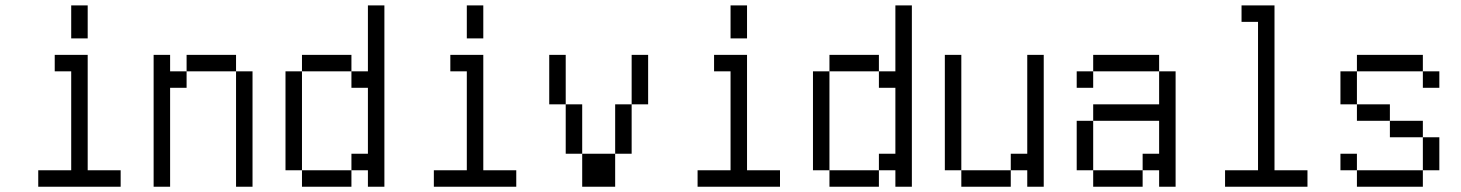

<svg xmlns="http://www.w3.org/2000/svg" viewBox="-20 -708 5540 728"><path d="M437.5 0V-62.5H312.5V-500H187.5V-437.5H250Q250 -437.5 250 -62.5H125V0ZM250 -687.5Q250 -687.5 250 -562.5H312.5Q312.5 -562.5 312.5 -687.5Z M562.5 -500Q562.5 -500 562.5 0H625Q625 0 625 -375H687.5V-437.5H625V-500ZM875 -437.5V0H937.5V-437.5ZM687.5 -437.5H875V-500H687.5Z M1125 -62.5V0H1312.5V-62.5ZM1125 -62.5Q1125 -62.5 1125 -437.5H1062.5Q1062.5 -437.5 1062.5 -62.5ZM1375 -62.5V0H1437.5V-687.5H1375Q1375 -687.5 1375 -437.5H1312.5V-375H1375Q1375 -375 1375 -125H1312.5V-62.5ZM1125 -437.5H1312.5V-500H1125Z M1937.5 0V-62.5H1812.5V-500H1687.5V-437.5H1750Q1750 -437.5 1750 -62.5H1625V0ZM1750 -687.5Q1750 -687.5 1750 -562.5H1812.5Q1812.5 -562.5 1812.5 -687.5Z M2187.5 -125Q2187.5 -125 2187.5 0H2312.5Q2312.5 0 2312.5 -125ZM2187.5 -125V-312.5H2125V-125ZM2312.5 -125H2375V-312.5H2312.5ZM2125 -312.5V-500H2062.5V-312.5ZM2375 -312.5H2437.5V-500H2375Z M2937.5 0V-62.5H2812.5V-500H2687.5V-437.5H2750Q2750 -437.5 2750 -62.5H2625V0ZM2750 -687.5Q2750 -687.5 2750 -562.5H2812.5Q2812.5 -562.5 2812.5 -687.5Z M3125 -62.5V0H3312.5V-62.5ZM3125 -62.5Q3125 -62.5 3125 -437.5H3062.5Q3062.5 -437.5 3062.5 -62.5ZM3375 -62.5V0H3437.5V-687.5H3375Q3375 -687.5 3375 -437.5H3312.5V-375H3375Q3375 -375 3375 -125H3312.5V-62.5ZM3125 -437.5H3312.5V-500H3125Z M3625 -62.5V0H3812.5V-62.5ZM3625 -62.5V-500H3562.5V-62.5ZM3875 -62.5V0H3937.5Q3937.5 0 3937.5 -500H3875Q3875 -500 3875 -125H3812.5V-62.5Z M4125 -62.5V0H4312.5V-62.5ZM4125 -62.5V-250H4062.5V-62.5ZM4375 -62.5V0H4437.5V-437.5H4375Q4375 -437.5 4375 -312.5H4125V-250H4375Q4375 -250 4375 -125H4312.5V-62.5ZM4125 -437.5H4062.5V-375H4125ZM4125 -437.5H4375V-500H4125Z M4937.5 0V-62.5H4812.5Q4812.5 -62.5 4812.5 -687.5H4687.5V-625H4750V-62.5H4625V0Z M5437.5 -375V-437.5H5375V-375ZM5125 -62.5V0H5375V-62.5ZM5125 -62.5V-125H5062.5V-62.5ZM5375 -62.5H5437.5Q5437.5 -62.5 5437.5 -187.5H5375Q5375 -187.5 5375 -62.5ZM5375 -187.5V-250H5250V-187.5ZM5250 -250V-312.5H5125V-250ZM5125 -312.5Q5125 -312.5 5125 -437.5H5062.5Q5062.5 -437.5 5062.5 -312.5ZM5125 -437.5H5375V-500H5125Z"/></svg>

Font: CalcUnifontExMono
Style: Regular
Weight: 500
Version: Version 15.0.06